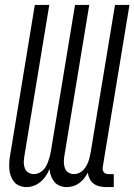

<svg xmlns="http://www.w3.org/2000/svg" viewBox="-20 -755 548 783"><path d="M88 8Q73 8 59.5 2.5Q46 -3 37.5 -13.5Q29 -24 24 -37.5Q19 -51 18 -65.5Q17 -80 18 -95.5Q19 -111 22 -126L122 -735H181L79 -116Q77 -103 77 -91Q77 -79 81.5 -68Q86 -57 96 -51Q106 -45 118 -45Q128 -45 137.5 -49Q147 -53 155 -60.5Q163 -68 168 -77.5Q173 -87 176.5 -96.5Q180 -106 182.5 -115.5Q185 -125 187 -135L286 -735H344L242 -116Q240 -103 240.5 -91Q241 -79 245 -68Q249 -57 259.5 -51Q270 -45 282 -45Q292 -45 301.5 -49Q311 -53 318.5 -60.5Q326 -68 331.5 -77.5Q337 -87 340.5 -96.5Q344 -106 346 -115.5Q348 -125 350 -135L449 -735H508L399 -74Q398 -68 399 -62.5Q400 -57 403.5 -52.5Q407 -48 412.5 -46.5Q418 -45 424 -45H444V8H415Q400 8 386.5 5Q373 2 362.5 -5.5Q352 -13 346 -25Q340 -37 338 -51Q332 -39 323.5 -28Q315 -17 303.5 -8.5Q292 0 278.5 4Q265 8 252 8Q237 8 223.5 2.5Q210 -3 201.5 -13.5Q193 -24 188 -37.5Q183 -51 182 -66Q176 -51 167 -37.5Q158 -24 145.5 -13.5Q133 -3 118 2.5Q103 8 88 8Z"/></svg>

Font: Iosevka Term Curly Light
Style: Italic
Weight: 300
Italic angle: -9°
Designer: Belleve Invis
Foundry: Belleve Invis
Version: Version 32.3.0